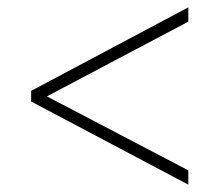

<svg xmlns="http://www.w3.org/2000/svg" viewBox="-20 -620 599 524"><path d="M494 -116 65 -343V-372L494 -600V-561L108 -357L494 -155Z"/></svg>

Font: Noto Serif Hebrew ExtraLight
Style: Regular
Weight: 250
Version: Version 2.003